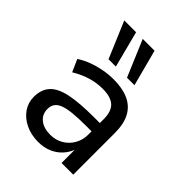

<svg xmlns="http://www.w3.org/2000/svg" viewBox="-215 -873 1000 1000"><g transform="rotate(45 284.5 -373.5)"><path d="M241 9Q189 9 147.5 -11Q106 -31 82.5 -65Q59 -99 59 -141Q59 -196 89 -228.5Q119 -261 184 -274.5Q249 -288 355 -288H414V-227H358Q302 -227 262.5 -223Q223 -219 199.5 -210Q176 -201 165 -185.5Q154 -170 154 -147Q154 -108 182.5 -85Q211 -62 259 -62Q299 -62 330.5 -80.5Q362 -99 380.5 -131Q399 -163 399 -202V-316Q399 -374 371 -399.5Q343 -425 283 -425Q240 -425 197.5 -412.5Q155 -400 110 -373L80 -441Q108 -460 143 -473Q178 -486 215.5 -493Q253 -500 289 -500Q355 -500 400 -479.5Q445 -459 468 -416.5Q491 -374 491 -306V0H405V-109H409Q399 -75 375.5 -48Q352 -21 318 -6Q284 9 241 9ZM332 -555 247 -756H334L387 -555ZM196 -555 111 -756H198L250 -555Z"/></g></svg>

Font: Nunito Sans 10pt Medium
Style: Regular
Weight: 500
Designer: Vernon Adams
Foundry: Vernon Adams
Version: Version 3.101;gftools[0.9.27]